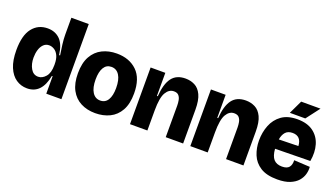

<svg xmlns="http://www.w3.org/2000/svg" viewBox="-63 -1184 2930 1681"><g transform="rotate(20 1402.0 -343.0)"><path d="M223 14Q166 14 120.5 -17Q75 -48 48.5 -111Q22 -174 22 -270Q22 -407 75 -474.5Q128 -542 217 -542Q286 -542 331 -498.5Q376 -455 389 -356H398Q390 -406 384 -455Q378 -504 378 -545V-700H540V0H399V-163H392Q359 14 223 14ZM280 -115Q318 -115 349 -150.5Q380 -186 380 -259V-266Q380 -317 365 -348Q350 -379 326.5 -393Q303 -407 279 -407Q248 -407 227 -386Q206 -365 196 -331.5Q186 -298 186 -259Q186 -200 210.5 -157.5Q235 -115 280 -115Z M858 14Q782 14 723 -16.5Q664 -47 631 -108.5Q598 -170 598 -263Q598 -360 632.5 -421.5Q667 -483 726.5 -512.5Q786 -542 861 -542Q978 -542 1049.5 -473Q1121 -404 1121 -264Q1121 -167 1086.5 -105.5Q1052 -44 992.5 -15Q933 14 858 14ZM862 -105Q909 -105 933 -144.5Q957 -184 957 -255Q957 -332 930.5 -374Q904 -416 856 -416Q810 -416 786 -376.5Q762 -337 762 -265Q762 -189 788.5 -147Q815 -105 862 -105Z M1179 0V-528H1316V-313H1324Q1332 -429 1374 -485.5Q1416 -542 1501 -542Q1548 -542 1587.5 -522Q1627 -502 1650.5 -452.5Q1674 -403 1674 -315V0H1512V-294Q1512 -318 1507.5 -343Q1503 -368 1488.5 -385Q1474 -402 1443 -402Q1398 -402 1369.5 -354Q1341 -306 1341 -187V0Z M1741 0V-528H1878V-313H1886Q1894 -429 1936 -485.5Q1978 -542 2063 -542Q2110 -542 2149.5 -522Q2189 -502 2212.5 -452.5Q2236 -403 2236 -315V0H2074V-294Q2074 -318 2069.5 -343Q2065 -368 2050.5 -385Q2036 -402 2005 -402Q1960 -402 1931.5 -354Q1903 -306 1903 -187V0Z M2554 14Q2455 14 2397 -23Q2339 -60 2314 -121Q2289 -182 2289 -253Q2289 -329 2315 -395Q2341 -461 2397 -501.5Q2453 -542 2544 -542Q2635 -542 2691 -501Q2747 -460 2767.5 -391Q2788 -322 2773 -237L2446 -232Q2451 -166 2477.5 -136Q2504 -106 2555 -106Q2602 -106 2621 -129.5Q2640 -153 2638 -195L2786 -187Q2789 -154 2779.5 -119Q2770 -84 2744 -54Q2718 -24 2671.5 -5Q2625 14 2554 14ZM2544 -415Q2501 -415 2478.5 -389.5Q2456 -364 2449 -320L2630 -324Q2625 -415 2544 -415ZM2604 -572H2460L2520 -698H2700Z"/></g></svg>

Font: Bricolage Grotesque 48pt ExtraBold
Style: Regular
Weight: 800
Designer: Mathieu Triay
Foundry: Atelier Triay
Version: Version 1.000; ttfautohint (v1.8.4.7-5d5b);gftools[0.9.32]